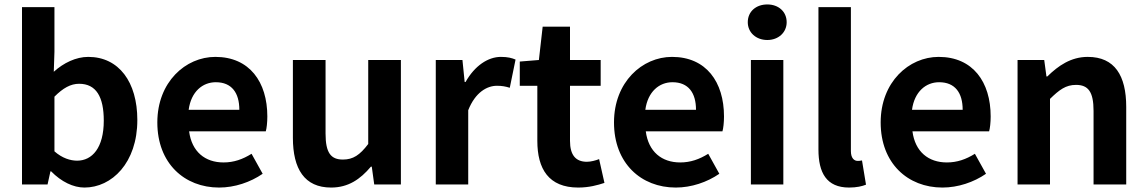

<svg xmlns="http://www.w3.org/2000/svg" viewBox="-20 -830 5161 864"><path d="M360 14C483 14 598 -97 598 -290C598 -461 515 -574 377 -574C322 -574 266 -547 222 -507L225 -597V-798H79V0H194L207 -59H210C256 -12 310 14 360 14ZM327 -107C297 -107 260 -118 225 -149V-395C264 -434 298 -453 336 -453C413 -453 447 -394 447 -287C447 -165 395 -107 327 -107Z M966 14C1036 14 1107 -10 1162 -48L1112 -138C1072 -113 1032 -99 986 -99C903 -99 843 -147 831 -239H1176C1180 -252 1183 -279 1183 -306C1183 -461 1103 -574 949 -574C815 -574 688 -461 688 -279C688 -95 810 14 966 14ZM829 -336C840 -418 892 -460 951 -460C1023 -460 1057 -412 1057 -336Z M1470 14C1547 14 1601 -23 1649 -80H1653L1664 0H1784V-560H1637V-182C1599 -132 1569 -112 1523 -112C1469 -112 1445 -142 1445 -229V-560H1298V-210C1298 -70 1350 14 1470 14Z M1941 0H2087V-334C2119 -415 2172 -444 2216 -444C2239 -444 2255 -441 2274 -435L2300 -562C2283 -569 2265 -574 2234 -574C2176 -574 2116 -534 2075 -461H2071L2061 -560H1941Z M2582 14C2631 14 2670 3 2700 -7L2676 -114C2661 -108 2639 -102 2621 -102C2571 -102 2545 -132 2545 -196V-444H2683V-560H2545V-710H2422L2405 -560L2319 -553V-444H2398V-196C2398 -70 2449 14 2582 14Z M3021 14C3091 14 3162 -10 3217 -48L3167 -138C3127 -113 3087 -99 3041 -99C2958 -99 2898 -147 2886 -239H3231C3235 -252 3238 -279 3238 -306C3238 -461 3158 -574 3004 -574C2870 -574 2743 -461 2743 -279C2743 -95 2865 14 3021 14ZM2884 -336C2895 -418 2947 -460 3006 -460C3078 -460 3112 -412 3112 -336Z M3359 0H3505V-560H3359ZM3433 -650C3483 -650 3520 -684 3520 -730C3520 -778 3483 -810 3433 -810C3382 -810 3345 -778 3345 -730C3345 -684 3382 -650 3433 -650Z M3801 14C3835 14 3860 8 3877 1L3859 -108C3849 -106 3845 -106 3839 -106C3825 -106 3809 -117 3809 -150V-798H3663V-157C3663 -53 3699 14 3801 14Z M4221 14C4291 14 4362 -10 4417 -48L4367 -138C4327 -113 4287 -99 4241 -99C4158 -99 4098 -147 4086 -239H4431C4435 -252 4438 -279 4438 -306C4438 -461 4358 -574 4204 -574C4070 -574 3943 -461 3943 -279C3943 -95 4065 14 4221 14ZM4084 -336C4095 -418 4147 -460 4206 -460C4278 -460 4312 -412 4312 -336Z M4559 0H4705V-385C4747 -426 4776 -448 4822 -448C4877 -448 4901 -417 4901 -331V0H5048V-349C5048 -490 4996 -574 4875 -574C4799 -574 4742 -534 4693 -486H4689L4679 -560H4559Z"/></svg>

Font: Source Han Sans Old Style Bold
Style: Regular
Weight: 700
Designer: Ryoko NISHIZUKA (kana & ideographs); Paul D. Hunt (Latin, Greek & Cyrillic); Wenlong ZHANG (bopomofo); Sandoll Communica
Foundry: Adobe Systems Incorporated
Version: Version 1.004;PS 1.004;hotconv 1.0.81;makeotf.lib2.5.63406